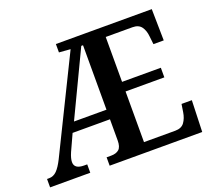

<svg xmlns="http://www.w3.org/2000/svg" viewBox="-120 -874 1151 1033"><g transform="rotate(-20 455.0 -357.0)"><path d="M0 0V-48H12Q37 -48 56 -67Q75 -86 95 -126L358 -661L293 -666V-714H842L845 -534H786L781 -579Q778 -614 762 -636Q746 -658 711 -658H558V-401H780V-346H558V-56H737Q773 -56 789.5 -79Q806 -102 811 -135L818 -180H877L871 0H341V-48H367Q396 -48 412 -62Q428 -76 428 -113V-234H214L171 -140Q157 -108 157 -87Q157 -48 212 -48H230V0ZM242 -289H428V-658H418Z"/></g></svg>

Font: Noto Serif Tamil SemiCondensed SemiBold
Style: Italic
Weight: 600
Width: 4
Italic angle: -12°
Designer: Indian Type Foundry, Tom Grace, and the Monotype Design Team
Foundry: Monotype Imaging Inc.
Version: Version 2.003; ttfautohint (v1.8.4.7-5d5b)